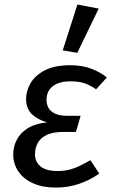

<svg xmlns="http://www.w3.org/2000/svg" viewBox="-20 -833 523 865"><path d="M231.9 12.1Q172.9 12.1 129.8 -6.9Q86.7 -25.9 63.2 -59.9Q39.6 -93.9 39.6 -137Q39.6 -170.1 54.2 -200.6Q68.7 -231.1 101.8 -253.1Q134.8 -275.1 191.7 -282Q148.7 -294 123.1 -319.1Q97.6 -344.1 97.6 -387.1Q97.6 -423.2 117.7 -458.2Q137.8 -493.2 181.8 -516.2Q225.9 -539.1 296.9 -539.1Q350 -539.1 391.1 -523.6Q432.2 -508.1 461.3 -484L413 -430.6Q389 -447.6 363 -457.1Q337 -466.6 297.1 -466.6Q260.3 -466.6 236.4 -455.6Q212.5 -444.7 201 -426.2Q189.6 -407.8 189.6 -384.9Q189.6 -348.1 213.9 -329.6Q238.3 -311.2 281.1 -311.2H343.2L322.1 -238.7H269Q217.3 -238.7 188.9 -224.3Q160.5 -209.9 149.1 -187Q137.6 -164.1 137.6 -138.2Q137.6 -103.4 163 -82.9Q188.4 -62.5 240.3 -62.5Q280.2 -62.5 313.6 -75Q347.1 -87.5 387.1 -111.4L427.3 -51Q386.3 -21.9 336.7 -4.9Q287.1 12.1 231.9 12.1ZM262.6 -606 328.7 -812.5 424.6 -794.3 328.2 -594.9Z"/></svg>

Font: Fira Sans Variable
Style: Italic
Weight: 397
Italic angle: -8°
Designer: Carrois Corporate & Edenspiekermann AG
Foundry: Carrois Corporate GbR & Edenspiekermann AG
Version: Version 4.202